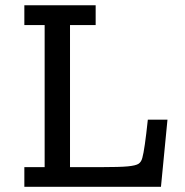

<svg xmlns="http://www.w3.org/2000/svg" viewBox="-20 -715 709 735"><path d="M73.2 0V-75.2H150.9V-619.1H73.2V-694.8H346.2V-619.1H248V-75.2H368.2Q438 -75.2 469 -78.1Q500 -81.1 510.5 -88.1Q521 -95.2 524.9 -110.8Q533.7 -141.6 545.9 -256.8H621.1L596.2 0Z"/></svg>

Font: CMU Concrete
Style: Bold
Weight: 700
Version: Version 0.7.0